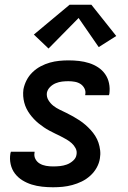

<svg xmlns="http://www.w3.org/2000/svg" viewBox="-20 -783 540 811"><path d="M204 8Q181 8 158 5.5Q135 3 114 -3.5Q93 -10 74.5 -21.5Q56 -33 43 -50Q30 -67 25 -89.5Q20 -112 24 -135Q25 -137 25 -138.5Q25 -140 26 -142H126Q126 -141 126 -140.5Q126 -140 126 -139Q123 -124 129.5 -111.5Q136 -99 148 -92Q160 -85 174.5 -82.5Q189 -80 204 -80Q219 -80 233.5 -81.5Q248 -83 262 -88Q276 -93 288.5 -104Q301 -115 303 -129Q306 -144 299.5 -156.5Q293 -169 283 -178Q273 -187 261 -194Q249 -201 237 -207Q225 -213 212.5 -219Q200 -225 188 -231.5Q176 -238 165 -245.5Q154 -253 143.5 -261.5Q133 -270 123.5 -280Q114 -290 106 -301Q98 -312 92 -324Q86 -336 82.5 -349.5Q79 -363 78 -377Q77 -391 79 -406Q83 -426 92.5 -444.5Q102 -463 117.5 -478Q133 -493 152 -503Q171 -513 190.5 -518.5Q210 -524 230 -526Q250 -528 269 -528Q292 -528 314 -525.5Q336 -523 356.5 -516.5Q377 -510 394.5 -498.5Q412 -487 424 -470Q436 -453 440.5 -431.5Q445 -410 442 -387Q441 -386 441 -384Q441 -382 440 -381H340Q340 -381 340 -382Q340 -383 340 -383Q343 -397 337 -409Q331 -421 320.5 -428Q310 -435 296.5 -437.5Q283 -440 269 -440Q256 -440 242.5 -438.5Q229 -437 215.5 -431.5Q202 -426 191.5 -415.5Q181 -405 178 -391Q176 -374 184.5 -360Q193 -346 205 -336.5Q217 -327 231.5 -320Q246 -313 260.5 -306Q275 -299 289 -291Q303 -283 316 -274.5Q329 -266 341 -255.5Q353 -245 363.5 -233.5Q374 -222 382.5 -208.5Q391 -195 396 -180Q401 -165 403 -148Q405 -131 402 -114Q399 -94 388.5 -75Q378 -56 361.5 -41Q345 -26 325.5 -16.5Q306 -7 285.5 -1.5Q265 4 245 6Q225 8 204 8ZM185 -578 123 -637 274 -763H366L471 -631L397 -584L312 -707Z"/></svg>

Font: Iosevka SS04 Semibold Oblique
Style: Regular
Weight: 600
Italic angle: -9°
Monospace: yes
Designer: Belleve Invis
Foundry: Belleve Invis
Version: Version 19.0.0; ttfautohint (v1.8.4)